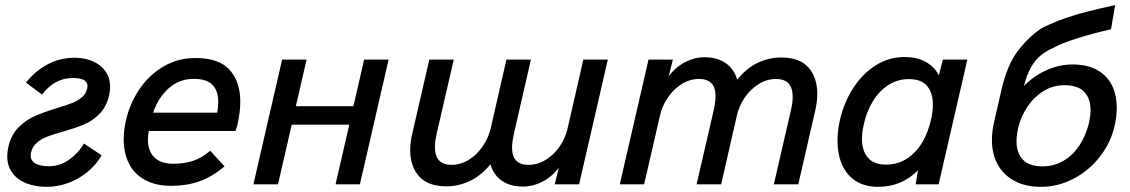

<svg xmlns="http://www.w3.org/2000/svg" viewBox="-20 -721 4418 751"><path d="M8.3 -109.9Q8.3 -127 12.7 -146.5Q23.4 -193.4 52.2 -222.4Q81.1 -251.5 115.2 -266.6Q149.4 -281.7 202.1 -297.9Q240.2 -309.6 261.7 -317.9Q283.2 -326.2 299.6 -339.8Q315.9 -353.5 320.8 -374Q322.3 -379.9 322.3 -384.3Q322.3 -416 264.6 -416Q193.8 -416 144.5 -351.1L81.5 -397.9Q116.2 -441.9 164.8 -468.5Q213.4 -495.1 272 -495.1Q310.1 -495.1 341.6 -481.9Q373 -468.8 391.8 -443.1Q410.6 -417.5 410.6 -381.3Q410.6 -363.8 406.7 -347.7Q396.5 -303.2 369.1 -275.6Q341.8 -248 309.3 -234.4Q276.9 -220.7 225.6 -206.1Q187.5 -195.3 164.6 -186.5Q141.6 -177.7 124.3 -162.8Q106.9 -147.9 101.6 -125.5Q100.1 -119.1 100.1 -112.8Q100.1 -91.8 118.9 -81.3Q137.7 -70.8 170.9 -70.8Q214.8 -70.8 251.5 -97.2Q288.1 -123.5 308.1 -159.7L377.4 -113.8Q357.9 -78.6 324.7 -50.5Q291.5 -22.5 249.5 -6.3Q207.5 9.8 162.1 9.8Q119.6 9.8 84.7 -3.4Q49.8 -16.6 29.1 -43.7Q8.3 -70.8 8.3 -109.9Z M463.9 -175.8Q463.9 -211.9 472.7 -250Q487.3 -314.9 524.4 -370.6Q561.5 -426.3 618.2 -460.2Q674.8 -494.1 744.6 -494.1Q836.9 -494.1 878.4 -447.5Q919.9 -400.9 919.9 -323.7Q919.9 -280.8 908.2 -231Q905.8 -221.2 900.9 -208.5H562Q558.6 -191.4 558.6 -174.3Q558.6 -130.9 583.5 -105.7Q608.4 -80.6 657.2 -80.6Q702.1 -80.6 735.8 -92Q769.5 -103.5 802.2 -131.3L858.4 -70.3Q809.1 -28.8 759.3 -11.5Q709.5 5.9 650.4 5.9Q588.4 5.9 546.4 -17.6Q504.4 -41 484.1 -81.8Q463.9 -122.6 463.9 -175.8ZM829.6 -280.3Q833.5 -300.3 833.5 -322.3Q833.5 -367.2 810.3 -389.9Q787.1 -412.6 737.8 -412.6Q680.7 -412.6 639.4 -375.2Q598.1 -337.9 579.1 -280.3Z M971.2 0 1083.5 -487.8H1179.2L1137.2 -305.7H1362.3L1404.3 -487.8H1500L1387.7 0H1292.5L1346.2 -233.4H1121.1L1067.4 0Z M1898.4 -78.6Q1862.3 -34.2 1818.1 -13.2Q1773.9 7.8 1725.6 7.8Q1653.8 7.8 1619.1 -31.5Q1584.5 -70.8 1584.5 -133.8Q1584.5 -163.1 1592.3 -197.3L1659.2 -487.8H1754.9L1688.5 -200.2Q1681.2 -168.5 1681.2 -145.5Q1681.2 -76.2 1746.1 -76.2Q1782.2 -76.2 1814.2 -96.2Q1846.2 -116.2 1868.4 -149.2Q1890.6 -182.1 1899.4 -219.2L1960.9 -487.8H2056.6L1990.2 -198.2Q1982.9 -165.5 1982.9 -143.1Q1982.9 -76.2 2046.9 -76.2Q2083 -76.2 2115.2 -96.2Q2147.5 -116.2 2169.7 -149.2Q2191.9 -182.1 2200.2 -219.2L2261.7 -487.8H2357.4L2245.1 0H2149.9L2165.5 -64.9Q2138.2 -28.8 2101.3 -10Q2064.5 8.8 2026.4 8.8Q1975.1 8.8 1942.4 -14.4Q1909.7 -37.6 1898.4 -78.6Z M2516.6 -487.8H2611.8L2595.7 -423.3Q2623.5 -459.5 2660.4 -478.3Q2697.3 -497.1 2734.9 -497.1Q2786.1 -497.1 2819.1 -473.6Q2852.1 -450.2 2863.3 -409.2Q2898.9 -453.6 2943.1 -474.9Q2987.3 -496.1 3036.1 -496.1Q3107.9 -496.1 3142.3 -456.8Q3176.8 -417.5 3176.8 -354Q3176.8 -323.7 3169.4 -291.5L3102.5 0H3006.8L3073.2 -287.6Q3080.6 -319.3 3080.6 -342.3Q3080.6 -412.1 3015.1 -412.1Q2979 -412.1 2947 -391.8Q2915 -371.6 2892.8 -338.9Q2870.6 -306.2 2862.3 -269L2800.8 0H2704.6L2771.5 -289.6Q2778.8 -322.3 2778.8 -345.2Q2778.8 -412.1 2714.4 -412.1Q2678.2 -412.1 2646.2 -392.1Q2614.3 -372.1 2592 -339.1Q2569.8 -306.2 2561.5 -269L2499.5 0H2404.3Z M3763.7 -487.8 3651.4 0H3561.5L3570.8 -55.2Q3507.3 9.8 3414.6 9.8Q3362.8 9.8 3327.1 -13.2Q3291.5 -36.1 3273.7 -76.9Q3255.9 -117.7 3255.9 -170.4Q3255.9 -211.9 3265.6 -252.9Q3281.2 -320.3 3317.1 -376.2Q3353 -432.1 3405 -465.1Q3457 -498 3518.1 -498Q3565.9 -498 3600.3 -479.2Q3634.8 -460.4 3652.3 -426.3L3668 -487.8ZM3628.9 -311.5Q3628.9 -357.9 3606.2 -384.8Q3583.5 -411.6 3535.2 -411.6Q3490.2 -411.6 3454.1 -387.9Q3418 -364.3 3393.8 -324.2Q3369.6 -284.2 3358.9 -235.4Q3351.6 -204.6 3351.6 -177.7Q3351.6 -131.3 3374.8 -104.2Q3397.9 -77.1 3445.8 -77.1Q3491.2 -77.1 3527.1 -100.3Q3563 -123.5 3586.7 -163.1Q3610.4 -202.6 3621.6 -252.9Q3628.9 -283.7 3628.9 -311.5Z M4348.1 -298.8Q4348.1 -264.6 4339.4 -227.1Q4324.2 -162.1 4282 -107.9Q4239.7 -53.7 4179.2 -22Q4118.7 9.8 4051.3 9.8Q3992.2 9.8 3949 -12.9Q3905.8 -35.6 3882.8 -77.1Q3859.9 -118.7 3859.9 -174.3Q3859.9 -207.5 3868.7 -245.6L3897.5 -371.1Q3919.9 -468.3 3962.2 -523.2Q4004.4 -578.1 4054.2 -610.4Q4096.2 -632.3 4144 -648.9Q4191.9 -665.5 4233.9 -676Q4275.9 -686.5 4341.8 -701.2L4325.7 -606.4Q4253.9 -590.3 4191.9 -570.6Q4129.9 -550.8 4103 -535.2Q4072.8 -522 4051.3 -504.6Q4029.8 -487.3 4013.2 -458.5Q3996.6 -429.7 3984.9 -384.3Q4020.5 -421.9 4070.8 -445.3Q4121.1 -468.8 4175.3 -468.8Q4232.4 -468.8 4271.2 -447.3Q4310.1 -425.8 4329.1 -387.7Q4348.1 -349.6 4348.1 -298.8ZM4245.6 -291Q4245.6 -335.9 4220.9 -361.8Q4196.3 -387.7 4143.1 -387.7Q4097.7 -387.7 4060.1 -363.8Q4022.5 -339.8 3997.6 -301.8Q3972.7 -263.7 3962.9 -221.7Q3956.1 -192.9 3956.1 -168.5Q3956.1 -123 3980.7 -96.7Q4005.4 -70.3 4057.6 -70.3Q4104 -70.3 4141.1 -92.8Q4178.2 -115.2 4203.1 -153.8Q4228 -192.4 4239.3 -239.7Q4245.6 -269 4245.6 -291Z"/></svg>

Font: Acari Sans Medium
Style: Italic
Weight: 500
Italic angle: -13°
Designer: Alfredo Marco Pradil and Stefan Peev
Foundry: Hanken Design Co.
Version: Version 1.045